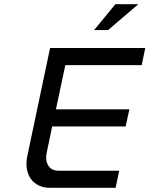

<svg xmlns="http://www.w3.org/2000/svg" viewBox="-20 -900 716 920"><path d="M220 -670 111 -153C92 -65 138 0 219 0H534L551 -82H259C216 -82 193 -119 204 -169L230 -294H582L600 -376H248L293 -588H659L676 -670ZM431 -756H498L643 -880H533Z"/></svg>

Font: LT Wave Mono
Style: Italic
Weight: 400
Designer: Daniel Lyons
Version: Version 2.5 (Glyphs App)